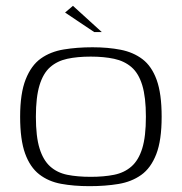

<svg xmlns="http://www.w3.org/2000/svg" viewBox="-20 -631 623 658"><path d="M287 7Q233 7 189.5 -1Q146 -9 114.5 -33.5Q83 -58 66 -105Q49 -152 49 -231Q49 -311 68 -359Q87 -407 120 -430.5Q153 -454 198.5 -461.5Q244 -469 297 -469Q350 -469 393.5 -460.5Q437 -452 468.5 -428Q500 -404 517 -357Q534 -310 534 -231Q534 -150 515.5 -102.5Q497 -55 464 -31.5Q431 -8 386 -0.5Q341 7 287 7ZM291 -25Q336 -25 371 -32Q406 -39 430.5 -60.5Q455 -82 467.5 -122.5Q480 -163 480 -231Q480 -298 467.5 -339Q455 -380 430.5 -401Q406 -422 371 -429.5Q336 -437 291 -437Q245 -437 210.5 -429.5Q176 -422 152 -401Q128 -380 115.5 -339Q103 -298 103 -231Q103 -163 115.5 -122.5Q128 -82 152 -60.5Q176 -39 210.5 -32Q245 -25 291 -25ZM303 -521 203 -588 230 -611 329 -521Z"/></svg>

Font: Genos Thin Light
Style: Regular
Weight: 300
Version: Version 1.010